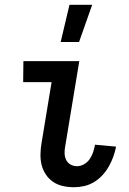

<svg xmlns="http://www.w3.org/2000/svg" viewBox="-20 -776 540 804"><path d="M290 8Q266 8 243.5 3Q221 -2 203 -14Q185 -26 172.5 -44.5Q160 -63 154.5 -84.5Q149 -106 149.5 -130Q150 -154 154 -177L196 -432H77L78 -520H312L253 -163Q250 -148 250.5 -133.5Q251 -119 257 -106.5Q263 -94 275.5 -87Q288 -80 302 -80Q318 -80 332.5 -88.5Q347 -97 356 -110.5Q365 -124 370 -139Q375 -154 378 -170L466 -162Q462 -141 454.5 -120Q447 -99 436 -79.5Q425 -60 409.5 -43Q394 -26 374.5 -14Q355 -2 333 3Q311 8 290 8ZM234 -600 271 -756H366L311 -600Z"/></svg>

Font: Iosevka Semibold
Style: Italic
Weight: 600
Italic angle: -9°
Monospace: yes
Designer: Belleve Invis
Foundry: Belleve Invis
Version: Version 32.5.0; ttfautohint (v1.8.4)